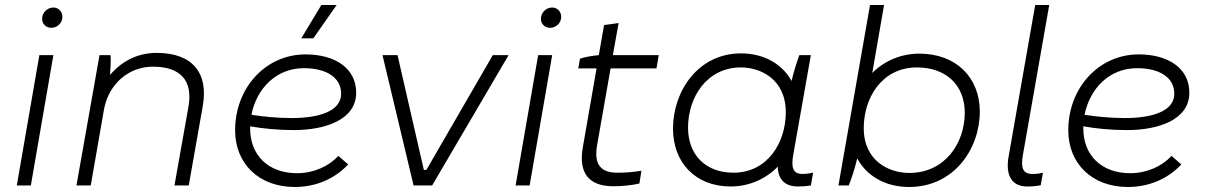

<svg xmlns="http://www.w3.org/2000/svg" viewBox="-20 -740 4823 766"><path d="M47 0H103L193 -520H137ZM185 -629C207 -629 229 -647 229 -673C229 -693 214 -710 193 -710C169 -710 148 -690 148 -665C148 -645 163 -629 185 -629Z M285 0H342L395 -304C414 -406 494 -474 590 -474C700 -474 750 -419 732 -315L676 0H733L789 -317C812 -448 749 -529 605 -529C535 -529 470 -501 419 -441C421 -472 423 -500 421 -520H377Z M1156 6C1238 6 1314 -25 1369 -84L1330 -118C1291 -76 1231 -49 1165 -49C1050 -49 978 -121 978 -227V-236C1029 -227 1089 -221 1152 -221C1279 -221 1401 -263 1401 -370C1401 -469 1315 -523 1199 -523C1040 -523 918 -390 918 -220C918 -88 1012 6 1156 6ZM1230 -587 1323 -720H1262L1182 -587ZM983 -282C1004 -388 1083 -468 1192 -468C1282 -468 1341 -431 1341 -366C1341 -295 1250 -269 1143 -269C1085 -269 1030 -275 983 -282Z M1630 0H1704L2009 -520H1946L1681 -62H1671L1566 -520H1506Z M2037 0H2093L2183 -520H2127ZM2175 -629C2197 -629 2219 -647 2219 -673C2219 -693 2204 -710 2183 -710C2159 -710 2138 -690 2138 -665C2138 -645 2153 -629 2175 -629Z M2421 3C2456 4 2504 -1 2531 -8L2539 -59C2515 -54 2465 -50 2437 -51C2377 -53 2349 -84 2362 -160L2416 -467H2599L2608 -520H2425L2448 -648L2390 -640L2369 -520C2345 -518 2315 -513 2294 -506L2287 -467H2360L2305 -151C2287 -46 2333 1 2421 3Z M3163 4C3182 4 3197 3 3215 0L3224 -51C3209 -48 3196 -46 3181 -46C3142 -46 3136 -74 3145 -124L3215 -520H3169C3157 -487 3146 -451 3138 -417C3101 -484 3029 -527 2936 -527C2765 -527 2665 -376 2665 -227C2665 -91 2755 4 2895 4C2966 4 3033 -24 3083 -75C3084 -23 3113 4 3163 4ZM2936 -471C3012 -471 3115 -426 3115 -292C3115 -172 3043 -51 2906 -51C2795 -51 2725 -122 2725 -231C2725 -352 2800 -471 2936 -471Z M3325 0H3366C3375 -21 3391 -69 3400 -108C3437 -39 3511 6 3607 6C3785 6 3889 -145 3889 -295C3889 -430 3795 -526 3648 -526C3577 -526 3510 -499 3460 -449L3507 -720H3451ZM3607 -50C3529 -50 3426 -96 3426 -229C3426 -349 3498 -471 3638 -471C3755 -471 3829 -400 3829 -290C3829 -170 3751 -50 3607 -50Z M4078 4C4099 4 4111 3 4132 -1L4141 -51C4125 -47 4112 -46 4099 -46C4060 -46 4052 -71 4061 -122L4166 -720H4110L4004 -116C3990 -37 4019 4 4078 4Z M4480 6C4562 6 4638 -25 4693 -84L4654 -118C4615 -76 4555 -49 4489 -49C4374 -49 4302 -121 4302 -227V-236C4353 -227 4413 -221 4476 -221C4603 -221 4725 -263 4725 -370C4725 -469 4639 -523 4523 -523C4364 -523 4242 -390 4242 -220C4242 -88 4336 6 4480 6ZM4307 -282C4328 -388 4407 -468 4516 -468C4606 -468 4665 -431 4665 -366C4665 -295 4574 -269 4467 -269C4409 -269 4354 -275 4307 -282Z"/></svg>

Font: Fixel Display Light
Style: Italic
Weight: 300
Italic angle: -10°
Designer: AlfaBravo + MacPaw
Foundry: Kyrylo Tkachov, Marchela Mozhyna, Serhii Makarenko, Maria Weinstein, Zakhar Kryvoshyya
Version: Version 1.210;Glyphs 3.2 (3217)